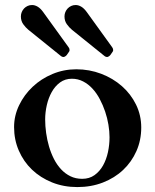

<svg xmlns="http://www.w3.org/2000/svg" viewBox="-20 -739 624 772"><path d="M36.6 -228Q36.6 -273.9 56.9 -315.9Q77.1 -357.9 111.3 -390.1Q145.5 -422.4 190.9 -441.4Q236.3 -460.4 286.6 -460.4Q339.4 -460.4 386.7 -442.4Q434.1 -424.3 470 -392.8Q505.9 -361.3 526.9 -318.6Q547.9 -275.9 547.9 -226.1Q547.9 -175.3 528.6 -131.6Q509.3 -87.9 475.1 -55.7Q440.9 -23.4 393.8 -5.1Q346.7 13.2 291 13.2Q235.8 13.2 189.2 -5.6Q142.6 -24.4 108.6 -56.9Q74.7 -89.4 55.7 -133.3Q36.6 -177.2 36.6 -228ZM161.6 -258.8Q161.6 -232.4 165.5 -204.3Q169.4 -176.3 177.2 -149.7Q185.1 -123 197 -99.6Q209 -76.2 225.6 -58.3Q242.2 -40.5 263.2 -30.3Q284.2 -20 310.5 -20Q339.4 -20 360.1 -34.9Q380.9 -49.8 394.3 -73.7Q407.7 -97.7 414.1 -127.4Q420.4 -157.2 420.4 -187Q420.4 -210.9 416 -237.5Q411.6 -264.2 402.8 -290.3Q394 -316.4 381.3 -340.3Q368.7 -364.3 351.8 -382.6Q335 -400.9 314.2 -411.6Q293.5 -422.4 269 -422.4Q241.7 -422.4 221.4 -407.5Q201.2 -392.6 188 -368.9Q174.8 -345.2 168.2 -316.2Q161.6 -287.1 161.6 -258.8ZM249 -518.6Q246.6 -515.1 242.4 -512.5Q238.3 -509.8 235.4 -509.8Q230 -509.8 225.6 -513.2L94.2 -619.1Q83 -628.4 73.5 -641.6Q64 -654.8 64 -672.9Q64 -682.1 67.4 -690.4Q70.8 -698.7 76.9 -705.1Q83 -711.4 91.1 -715.1Q99.1 -718.8 108.9 -718.8Q120.1 -718.8 131.3 -712.2Q142.6 -705.6 153.3 -690.9L255.9 -548.8Q258.3 -545.4 259 -542.7Q259.8 -540 259.8 -536.6Q259.8 -535.2 258.3 -532Q256.8 -528.8 249 -518.6ZM424.3 -518.6Q421.9 -515.1 417.7 -512.5Q413.6 -509.8 410.6 -509.8Q405.3 -509.8 400.9 -513.2L269.5 -619.1Q258.3 -628.4 248.8 -641.6Q239.3 -654.8 239.3 -672.9Q239.3 -682.1 242.7 -690.4Q246.1 -698.7 252.2 -705.1Q258.3 -711.4 266.4 -715.1Q274.4 -718.8 284.2 -718.8Q295.4 -718.8 306.6 -712.2Q317.9 -705.6 328.6 -690.9L431.2 -548.8Q433.6 -545.4 434.3 -542.7Q435.1 -540 435.1 -536.6Q435.1 -535.2 433.6 -532Q432.1 -528.8 424.3 -518.6Z"/></svg>

Font: Cardo
Style: Bold
Weight: 700
Designer: David J. Perry
Foundry: David J. Perry
Version: Version 1.0011